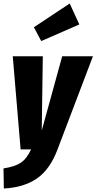

<svg xmlns="http://www.w3.org/2000/svg" viewBox="-45 -855 552 1099"><path d="M284 1Q241 115 166.5 166.5Q92 218 -23 224L-25 109Q40 99 74 76.5Q108 54 133 0H73L28 -533H200L194 -108L311 -533H487ZM354 -835 409 -715 191 -620 149 -699Z"/></svg>

Font: Fira Sans Extra Condensed ExtraBold
Style: Italic
Weight: 800
Width: 3
Italic angle: -8°
Designer: Carrois Corporate & Edenspiekermann AG
Foundry: Carrois Corporate GbR & Edenspiekermann AG
Version: Version 4.203